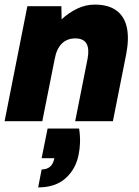

<svg xmlns="http://www.w3.org/2000/svg" viewBox="-20 -527 605 835"><path d="M324 32Q329 65 328 93.5Q327 122 322 145Q310 208 265.5 248Q221 288 146 288L161 210Q183 210 197 198.5Q211 187 216 163L218 150H244L242 161H161L187 32ZM99 -500H247L248 -443Q278 -471 315 -489Q352 -507 392 -507Q451 -507 486 -481.5Q521 -456 531.5 -408Q542 -360 529 -292L471 0H307L361 -272Q369 -315 356 -337.5Q343 -360 307 -360Q272 -360 249 -337.5Q226 -315 218 -271L164 0H0Z"/></svg>

Font: Albert Sans Black
Style: Italic
Weight: 900
Italic angle: -11.25°
Designer: Andreas Rasmussen
Foundry: a.Foundry
Version: Version 1.025